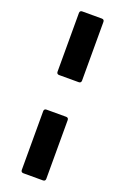

<svg xmlns="http://www.w3.org/2000/svg" viewBox="-175 -828 677 1038"><g transform="rotate(20 163.5 -309.5)"><path d="M107 156H220C229 156 234 151 234 142V-196C234 -205 229 -210 220 -210H107C98 -210 93 -205 93 -196V142C93 151 98 156 107 156ZM93 -761V-423C93 -414 98 -409 107 -409H220C229 -409 234 -414 234 -423V-761C234 -770 229 -775 220 -775H107C98 -775 93 -770 93 -761Z"/></g></svg>

Font: LINE Seed JP_OTF Bold
Style: Regular
Weight: 700
Designer: LINE & Fontrix & Fontworks
Version: Version 1.009